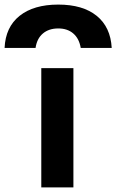

<svg xmlns="http://www.w3.org/2000/svg" viewBox="-104 -817 507 837"><path d="M150 -797Q257 -797 317.5 -748Q378 -699 383 -608H248Q241 -649 215.5 -671Q190 -693 150 -693Q109 -693 83 -671Q57 -649 51 -608H-84Q-80 -699 -18.5 -748Q43 -797 150 -797ZM76 0V-520H216V0Z"/></svg>

Font: M PLUS 1
Style: Bold
Weight: 700
Designer: Coji Morishita
Foundry: UNDERFOREST DESIGN
Version: Version 1.001